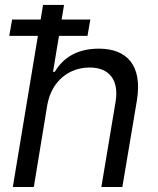

<svg xmlns="http://www.w3.org/2000/svg" viewBox="-20 -747 631 767"><path d="M169 -328.1C186.1 -423.3 255.7 -477.3 338.1 -477.3C416.2 -477.3 456 -427.6 441.8 -340.9L384.9 0H468.8L527 -346.6C549.7 -487.2 485.8 -552.6 375 -552.6C288.4 -552.6 233 -517 198.9 -460.2H191.8L215.6 -603.7H329.5L340.9 -669H226.2L235.8 -727.3H152L142.4 -669H28.4L17 -603.7H131.4L31.2 0H115.1Z"/></svg>

Font: Margiela Sans
Style: Italic
Weight: 400
Italic angle: -9.39999°
Designer: Stefan Endress, Andreas Faust
Version: Version 1.100;FEAKit 1.0